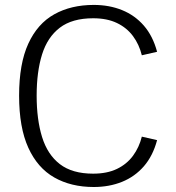

<svg xmlns="http://www.w3.org/2000/svg" viewBox="-20 -748 714 780"><path d="M360.8 11.7Q268.6 11.7 200.4 -27.1Q132.3 -65.9 95 -147.9Q57.6 -230 57.6 -359.4Q57.6 -489.3 95 -570.6Q132.3 -651.9 200.4 -689.9Q268.6 -728 360.8 -728Q423.8 -728 475.8 -707Q527.8 -686 564.5 -643.8Q601.1 -601.6 618.2 -537.6L556.2 -523.4Q545.4 -567.4 520.3 -601.3Q495.1 -635.3 455.1 -654.5Q415 -673.8 358.4 -673.8Q273.4 -673.8 223.1 -635.5Q172.9 -597.2 150.9 -526.9Q128.9 -456.5 128.9 -359.4Q128.9 -262.7 150.9 -191.4Q172.9 -120.1 223.1 -81.3Q273.4 -42.5 358.4 -42.5Q415 -42.5 455.1 -61.8Q495.1 -81.1 520.3 -115.2Q545.4 -149.4 556.2 -192.9L618.2 -178.7Q601.1 -114.7 564.5 -72.5Q527.8 -30.3 475.8 -9.3Q423.8 11.7 360.8 11.7Z"/></svg>

Font: Pontano Sans Light
Style: Regular
Weight: 300
Designer: Vernon Adams
Foundry: Vernon Adams
Version: Version 2.001